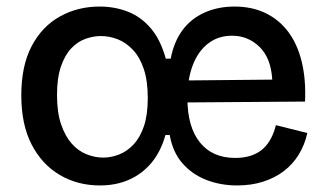

<svg xmlns="http://www.w3.org/2000/svg" viewBox="-20 -553 996 586"><path d="M285 13Q217 13 162.5 -19Q108 -51 76.5 -112Q45 -173 45 -262Q45 -352 76.5 -412Q108 -472 162.5 -502.5Q217 -533 284 -533Q330 -533 370 -517.5Q410 -502 440 -467Q470 -432 486 -374H501Q511 -426 537 -461Q563 -496 604 -514.5Q645 -533 696 -533Q749 -533 790.5 -513Q832 -493 860 -455.5Q888 -418 901 -364Q914 -310 911 -243L501 -240V-307L811 -310Q807 -376 772 -410Q737 -444 688 -444Q646 -444 615.5 -420.5Q585 -397 568.5 -354.5Q552 -312 552 -253Q552 -166 590 -118.5Q628 -71 698 -71Q726 -71 747.5 -78.5Q769 -86 783.5 -99.5Q798 -113 807.5 -131.5Q817 -150 822 -171L918 -147Q910 -111 892 -81.5Q874 -52 846.5 -31Q819 -10 783 1.5Q747 13 704 13Q653 13 609.5 -4Q566 -21 536.5 -55Q507 -89 498 -141H485Q471 -91 443 -57Q415 -23 375 -5Q335 13 285 13ZM295 -72Q319 -72 343.5 -81.5Q368 -91 388 -112.5Q408 -134 419.5 -168.5Q431 -203 431 -254Q431 -306 419 -342Q407 -378 386 -400.5Q365 -423 339.5 -433Q314 -443 288 -443Q265 -443 241 -434.5Q217 -426 197.5 -405.5Q178 -385 166 -350Q154 -315 154 -263Q154 -210 166.5 -173.5Q179 -137 199 -114.5Q219 -92 244.5 -82Q270 -72 295 -72Z"/></svg>

Font: Bricolage Grotesque 48pt Condensed ExtraBold Medium
Style: Regular
Weight: 500
Version: Version 1.000;gftools[0.9.30]